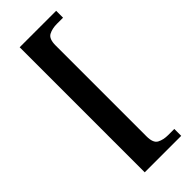

<svg xmlns="http://www.w3.org/2000/svg" viewBox="-284 -798 964 964"><g transform="rotate(-45 198.0 -316.0)"><path d="M100 128V-760H359V-711H316Q282 -711 258 -698.5Q234 -686 234 -639V7Q234 54 258 66.5Q282 79 316 79H359V128Z"/></g></svg>

Font: Noto Naskh Arabic UI Semi
Style: Bold
Weight: 700
Designer: Monotype Design Team, David Williams, Mohamad Dakak and Nizar Qandah
Foundry: Monotype Imaging Inc.
Version: Version 2.014; ttfautohint (v1.8.4.7-5d5b)